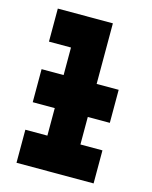

<svg xmlns="http://www.w3.org/2000/svg" viewBox="-107 -771 665 842"><g transform="rotate(15 225.0 -350.0)"><path d="M50 0H400V-150H300V-275H400V-425H300V-700H50V-550H150V-425H50V-275H150V-150H50Z"/></g></svg>

Font: LS-VG5000 Bold
Style: Regular
Weight: 400
Designer: Justin Bihan, 2021
Foundry: Justin Bihan, 2021
Version: Version 1.000;Glyphs 3.1.2 (3151)